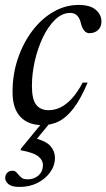

<svg xmlns="http://www.w3.org/2000/svg" viewBox="-24 -484 420 758"><path d="M53.5 254Q22.5 254 9.5 243Q-3.5 232 -3.5 219Q-3.5 207 4.2 198.5Q12 190 26 190Q36 190 42.8 198.5Q49.5 207 58.5 215.5Q67.5 224 84.5 224Q111.5 224 128.5 208.2Q145.5 192.5 145.5 168Q145.5 147.5 126.2 132.8Q107 118 57 109L59 102.5L158.5 -19H190L93 99L107.5 60Q157.5 72 175.2 92.8Q193 113.5 193 138.5Q193 170 174 196.2Q155 222.5 123.8 238.2Q92.5 254 53.5 254ZM253.5 -433Q221 -433 193.5 -406.2Q166 -379.5 145.5 -336.8Q125 -294 113.5 -243.5Q102 -193 102 -145Q102 -93 118.5 -71Q135 -49 168 -49Q191 -49 213.2 -59.2Q235.5 -69.5 258 -93.2Q280.5 -117 302.5 -158H322Q294.5 -93 266.5 -56.5Q238.5 -20 208.5 -5Q178.5 10 143.5 10Q87.5 10 56.5 -22.8Q25.5 -55.5 25.5 -121Q25.5 -190.5 46.5 -252.5Q67.5 -314.5 103.5 -362.2Q139.5 -410 186.8 -437.2Q234 -464.5 286 -464.5Q332.5 -464.5 354.5 -445Q376.5 -425.5 376.5 -399Q376.5 -378.5 363.8 -366Q351 -353.5 330 -353Q317 -352.5 308.2 -363.5Q299.5 -374.5 295 -393.5Q290.5 -412.5 280.2 -422.8Q270 -433 253.5 -433Z"/></svg>

Font: Newsreader 36pt
Style: Italic
Weight: 400
Italic angle: -17°
Designer: Hugues Gentile
Foundry: Production Type
Version: Version 1.003